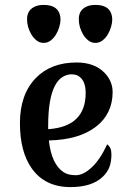

<svg xmlns="http://www.w3.org/2000/svg" viewBox="-20 -760 532 790"><path d="M420.9 -166Q438.5 -154.3 438.5 -125.2Q438.5 -96.2 430.7 -74.2Q422.9 -52.2 403.3 -33.2Q359.4 9.8 269.5 9.8Q165 9.8 110.4 -67.4Q62 -136.2 62 -253.4Q62 -371.6 127.4 -439Q189.5 -502.9 295.4 -502.9Q369.1 -502.9 410.6 -460Q443.4 -425.8 443.4 -381.1Q443.4 -336.4 426 -300.5Q408.7 -264.6 375 -238.8Q305.7 -185.1 181.2 -182.1Q191.4 -84 242.7 -50.8Q261.2 -39.1 292 -39.1Q322.8 -39.1 357.4 -71.3Q392.1 -103.5 420.9 -166ZM178.2 -228.5Q332.5 -238.8 332.5 -377.9Q332.5 -430.2 301.3 -448.2Q290.5 -454.1 272.9 -454.1Q255.4 -454.1 237.5 -443.4Q219.7 -432.6 206.5 -408.2Q178.2 -355 178.2 -243.7ZM109.4 -617.7Q91.3 -647.9 91.3 -681.2Q91.3 -721.2 128.4 -734.9Q141.1 -739.7 160.2 -739.7Q212.9 -739.7 225.1 -703.1Q229 -692.4 229 -679.4Q229 -666.5 224.1 -649.4Q219.2 -632.3 210.2 -617.7Q201.2 -603 188.5 -593.3Q175.8 -583.5 159.7 -583.5Q143.6 -583.5 130.9 -593.3Q118.2 -603 109.4 -617.7ZM322.3 -617.7Q304.2 -647.9 304.2 -681.2Q304.2 -721.2 340.8 -734.9Q354 -739.7 373 -739.7Q425.8 -739.7 438 -703.1Q441.9 -692.4 441.9 -679.4Q441.9 -666.5 437 -649.4Q432.1 -632.3 423.1 -617.7Q414.1 -603 401.4 -593.3Q388.7 -583.5 372.6 -583.5Q356.4 -583.5 343.8 -593.3Q331.1 -603 322.3 -617.7Z"/></svg>

Font: Amarante
Style: Regular
Weight: 400
Designer: Karolina Lach
Foundry: Sorkin Type Co.
Version: Version 1.001